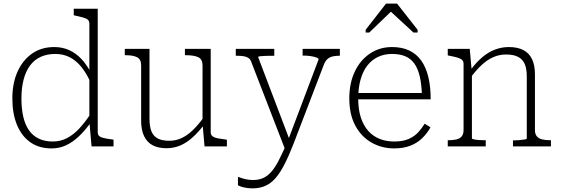

<svg xmlns="http://www.w3.org/2000/svg" viewBox="-20 -806 3086 1057"><path d="M518 -78Q518 -56 540.5 -49Q563 -42 600 -38L605 -37V0H484L472 -137V-140V-675Q472 -690 463.5 -697.5Q455 -705 438 -709.5Q421 -714 395 -720L386 -722V-758H518ZM279 -547Q323 -547 360 -530.5Q397 -514 427 -482.5Q457 -451 481 -405L476 -358Q455 -404 427.5 -438Q400 -472 364.5 -490.5Q329 -509 284 -509Q239 -509 204 -493Q169 -477 145.5 -445.5Q122 -414 110 -368Q98 -322 98 -264Q98 -208 108 -164Q118 -120 139 -89.5Q160 -59 193 -43Q226 -27 271 -27Q313 -27 348.5 -45.5Q384 -64 415 -97Q446 -130 476 -175L480 -132Q448 -87 414 -55Q380 -23 343.5 -6Q307 11 264 11Q194 11 146 -23.5Q98 -58 73 -119.5Q48 -181 48 -264Q48 -348 76.5 -411.5Q105 -475 156.5 -511Q208 -547 279 -547Z M803 -537V-151Q803 -110 813.5 -83.5Q824 -57 848 -44Q872 -31 912 -31Q948 -31 980 -46Q1012 -61 1041.5 -89.5Q1071 -118 1100 -158L1104 -120Q1072 -78 1039 -48.5Q1006 -19 971 -4.5Q936 10 897 10Q851 10 820 -6.5Q789 -23 773 -57Q757 -91 757 -141V-446Q757 -480 734.5 -491Q712 -502 673 -502H667V-537ZM1140 -537V-78Q1140 -64 1150 -56Q1160 -48 1178.5 -44.5Q1197 -41 1222 -38L1229 -37V0H1106L1095 -126V-130V-446Q1095 -480 1071.5 -491Q1048 -502 1006 -502H998V-537Z M1577 -29 1571 -6 1552 23 1363 -466Q1358 -480 1347.5 -487Q1337 -494 1321.5 -496.5Q1306 -499 1285 -499H1278V-537H1490V-499H1485Q1465 -499 1445.5 -498.5Q1426 -498 1413.5 -496.5Q1401 -495 1401 -492ZM1597 -17Q1571 50 1546.5 98Q1522 146 1496.5 175Q1471 204 1440 217.5Q1409 231 1370 231Q1344 231 1321.5 225.5Q1299 220 1290 214V167Q1293 168 1304.5 172.5Q1316 177 1334.5 181Q1353 185 1373 185Q1404 185 1428 174.5Q1452 164 1473 140.5Q1494 117 1514.5 77Q1535 37 1560 -20L1567 -37L1734 -479Q1734 -485 1722 -489.5Q1710 -494 1691 -497Q1672 -500 1652 -500H1646V-537H1851V-499H1845Q1828 -499 1812 -495.5Q1796 -492 1784 -482Q1772 -472 1764 -453Z M1952 -263Q1952 -202 1967 -157.5Q1982 -113 2008.5 -84Q2035 -55 2071 -41Q2107 -27 2150 -27Q2199 -27 2231 -41.5Q2263 -56 2283.5 -79Q2304 -102 2318 -125L2350 -105Q2331 -71 2303.5 -44.5Q2276 -18 2238 -3.5Q2200 11 2150 11Q2082 11 2025.5 -21Q1969 -53 1936 -114.5Q1903 -176 1903 -264Q1903 -348 1933 -411.5Q1963 -475 2016.5 -511Q2070 -547 2138 -547Q2193 -547 2233 -528Q2273 -509 2299 -472.5Q2325 -436 2338 -382.5Q2351 -329 2351 -259H1935V-294H2319L2303 -279Q2301 -341 2291 -384.5Q2281 -428 2261.5 -455.5Q2242 -483 2211.5 -496Q2181 -509 2138 -509Q2095 -509 2060.5 -492.5Q2026 -476 2002 -445Q1978 -414 1965 -368Q1952 -322 1952 -263ZM2166 -786H2105L1993 -642V-627H2013L2149 -758H2114L2256 -627H2279V-642Z M2445 0V-34H2448Q2474 -34 2493 -38.5Q2512 -43 2522 -55.5Q2532 -68 2532 -90V-454Q2532 -469 2523.5 -476.5Q2515 -484 2498 -489Q2481 -494 2455 -499L2445 -501V-537H2566L2577 -415L2578 -411V-44Q2578 -41 2590 -38.5Q2602 -36 2619 -35Q2636 -34 2650 -34H2654V0ZM3013 0H2804V-33H2807Q2821 -33 2838 -34.5Q2855 -36 2867.5 -38Q2880 -40 2880 -43V-386Q2880 -427 2869 -453Q2858 -479 2833 -492.5Q2808 -506 2766 -506Q2729 -506 2696 -491.5Q2663 -477 2633 -449.5Q2603 -422 2574 -383L2570 -420Q2601 -462 2634.5 -490.5Q2668 -519 2705 -533Q2742 -547 2781 -547Q2829 -547 2861 -530.5Q2893 -514 2909 -480.5Q2925 -447 2925 -396V-89Q2925 -68 2935.5 -55.5Q2946 -43 2965 -38.5Q2984 -34 3010 -34H3013Z"/></svg>

Font: Roboto Serif 20pt Thin
Style: Regular
Weight: 250
Version: Version 1.008